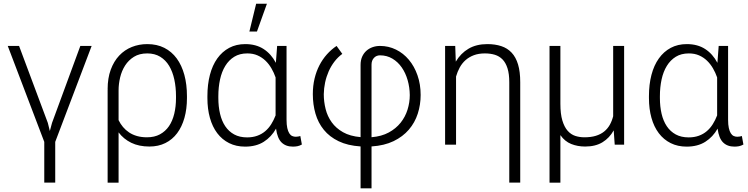

<svg xmlns="http://www.w3.org/2000/svg" viewBox="-20 -774 4000 1027"><path d="M409.7 -528.3H470.2L275.4 -15.1V202.6H216.8V-15.1L21.5 -528.3H82L235.8 -116.7L246.6 -73.2L258.3 -116.7Z M980 -249.5Q980 -191.4 966.6 -143.6Q953.1 -95.7 927.5 -61.5Q901.9 -27.3 864.5 -8.8Q827.1 9.8 779.3 9.8Q723.1 9.8 682.1 -10.3Q641.1 -30.3 614.3 -65.9V203.1H555.7V-292.5H556.2L555.7 -296.9Q555.7 -356 572.3 -401.1Q588.9 -446.3 617.7 -476.8Q646.5 -507.3 685.1 -522.7Q723.6 -538.1 767.6 -538.1Q819.3 -538.1 858.9 -518.1Q898.4 -498 925.3 -461.4Q952.1 -424.8 966.1 -373.5Q980 -322.3 980 -259.8ZM921.4 -259.8Q921.4 -307.1 912.4 -348.9Q903.3 -390.6 884.8 -421.6Q866.2 -452.6 836.9 -470.5Q807.6 -488.3 767.6 -488.3Q725.6 -488.3 696.5 -470.2Q667.5 -452.1 649.2 -423.6Q630.9 -395 622.6 -359.9Q614.3 -324.7 614.3 -291V-131.3Q624 -111.3 637.9 -94.7Q651.9 -78.1 670.4 -65.7Q689 -53.2 712.9 -46.4Q736.8 -39.6 766.1 -39.6Q806.2 -39.6 835.4 -55.4Q864.7 -71.3 883.8 -99.1Q902.8 -127 912.1 -165.5Q921.4 -204.1 921.4 -249.5Z M1512.7 -528.3V-133.8Q1512.7 -106.9 1516.6 -89.4Q1520.5 -71.8 1527.1 -61.3Q1533.7 -50.8 1542.7 -46.6Q1551.8 -42.5 1562 -42.5Q1568.8 -42.5 1575 -43.7Q1581.1 -44.9 1586.4 -46.4L1594.7 -1Q1582.5 5.9 1570.8 8.1Q1559.1 10.3 1546.9 10.3Q1508.8 10.3 1486.1 -12Q1463.4 -34.2 1456.5 -85.9Q1431.6 -41.5 1390.9 -15.6Q1350.1 10.3 1291 10.3Q1243.2 10.3 1205.6 -8.5Q1168 -27.3 1142.1 -61.5Q1116.2 -95.7 1102.8 -143.6Q1089.4 -191.4 1089.4 -249.5V-259.8Q1089.4 -322.3 1102.8 -373.5Q1116.2 -424.8 1142.3 -461.4Q1168.5 -498 1206.1 -518.1Q1243.7 -538.1 1292 -538.1Q1349.6 -538.1 1390.1 -511.7Q1430.7 -485.4 1455.6 -438L1462.4 -528.3ZM1147.9 -249.5Q1147.9 -204.1 1157 -165.5Q1166 -127 1184.8 -98.9Q1203.6 -70.8 1232.7 -54.9Q1261.7 -39.1 1301.8 -39.1Q1332 -39.1 1356.2 -47.9Q1380.4 -56.6 1398.9 -72.5Q1417.5 -88.4 1430.9 -109.9Q1444.3 -131.3 1454.1 -156.7V-359.9Q1445.3 -385.3 1431.9 -408.4Q1418.5 -431.6 1399.9 -449.5Q1381.3 -467.3 1357.4 -477.8Q1333.5 -488.3 1302.7 -488.3Q1262.2 -488.3 1233.2 -470.5Q1204.1 -452.6 1185.1 -421.6Q1166 -390.6 1157 -348.9Q1147.9 -307.1 1147.9 -259.8ZM1350.1 -753.9H1407.7L1354.5 -605.5H1314Z M1908.7 9.3Q1839.8 4.9 1791.3 -18.6Q1742.7 -42 1712.2 -79.6Q1681.6 -117.2 1667.5 -166Q1653.3 -214.8 1653.3 -270.5Q1653.3 -314.9 1662.6 -353.8Q1671.9 -392.6 1688.7 -425Q1705.6 -457.5 1728.8 -483.4Q1752 -509.3 1780.3 -528.3L1811 -485.8Q1787.1 -468.3 1768.8 -444.3Q1750.5 -420.4 1738 -392.1Q1725.6 -363.8 1719 -332.8Q1712.4 -301.8 1711.9 -270Q1711.9 -230 1721.7 -190.9Q1731.4 -151.9 1754.2 -120.1Q1776.9 -88.4 1814.7 -66.9Q1852.5 -45.4 1908.7 -40.5V-426.8Q1908.7 -451.7 1917 -470.5Q1925.3 -489.3 1939.7 -502.2Q1954.1 -515.1 1972.9 -521.7Q1991.7 -528.3 2012.7 -528.3Q2058.1 -528.3 2097.9 -508.8Q2137.7 -489.3 2167 -454.3Q2196.3 -419.4 2213.1 -371.3Q2230 -323.2 2230 -266.1Q2230 -213.9 2214.6 -166Q2199.2 -118.2 2167 -80.6Q2134.8 -43 2085.2 -19Q2035.6 4.9 1967.3 9.3V233.4H1908.7ZM1967.3 -40Q2021 -44.4 2059.6 -65.4Q2098.1 -86.4 2123 -117.7Q2147.9 -148.9 2159.9 -187.5Q2171.9 -226.1 2171.9 -265.6Q2171.4 -307.1 2160.4 -345.5Q2149.4 -383.8 2128.9 -413.3Q2108.4 -442.9 2078.9 -460.4Q2049.3 -478 2012.7 -478Q1992.7 -478 1980 -464.1Q1967.3 -450.2 1967.3 -428.2Z M2415 -528.3 2418 -444.3Q2444.3 -488.8 2486.1 -513.4Q2527.8 -538.1 2586.9 -538.1Q2628.4 -538.1 2661.1 -527.3Q2693.8 -516.6 2716.6 -492.4Q2739.3 -468.3 2751 -429.4Q2762.7 -390.6 2762.7 -334.5V202.6H2704.1V-334Q2704.1 -378.9 2694.6 -408.7Q2685.1 -438.5 2668 -456.1Q2650.9 -473.6 2627 -481Q2603 -488.3 2573.7 -488.3Q2540.5 -488.3 2514.9 -478.8Q2489.3 -469.2 2470.5 -452.6Q2451.7 -436 2439.2 -413.3Q2426.8 -390.6 2419.4 -364.7V0H2360.8V-528.3Z M2977.5 -528.3V-219.2Q2977.5 -164.6 2988 -129.6Q2998.5 -94.7 3016.1 -74.7Q3033.7 -54.7 3056.9 -47.1Q3080.1 -39.6 3106 -39.6Q3141.1 -39.6 3167.2 -47.6Q3193.4 -55.7 3211.7 -70.6Q3230 -85.4 3241.7 -106.2Q3253.4 -127 3259.8 -152.3V-528.3H3318.4V0H3268.1L3262.7 -76.7Q3240.2 -36.1 3202.9 -13.2Q3165.5 9.8 3109.9 9.8Q3069.3 9.8 3035.2 -3.9Q3001 -17.6 2977.5 -51.3V203.1H2919.4V-528.3Z M3874.5 -528.3V-133.8Q3874.5 -106.9 3878.4 -89.4Q3882.3 -71.8 3888.9 -61.3Q3895.5 -50.8 3904.5 -46.6Q3913.6 -42.5 3923.8 -42.5Q3930.7 -42.5 3936.8 -43.7Q3942.9 -44.9 3948.2 -46.4L3956.5 -1Q3944.3 5.9 3932.6 8.1Q3920.9 10.3 3908.7 10.3Q3870.6 10.3 3847.9 -12Q3825.2 -34.2 3818.4 -85.9Q3793.5 -41.5 3752.7 -15.6Q3711.9 10.3 3652.8 10.3Q3605 10.3 3567.4 -8.5Q3529.8 -27.3 3503.9 -61.5Q3478 -95.7 3464.6 -143.6Q3451.2 -191.4 3451.2 -249.5V-259.8Q3451.2 -322.3 3464.6 -373.5Q3478 -424.8 3504.2 -461.4Q3530.3 -498 3567.9 -518.1Q3605.5 -538.1 3653.8 -538.1Q3711.4 -538.1 3752 -511.7Q3792.5 -485.4 3817.4 -438L3824.2 -528.3ZM3509.8 -249.5Q3509.8 -204.1 3518.8 -165.5Q3527.8 -127 3546.6 -98.9Q3565.4 -70.8 3594.5 -54.9Q3623.5 -39.1 3663.6 -39.1Q3693.8 -39.1 3718 -47.9Q3742.2 -56.6 3760.7 -72.5Q3779.3 -88.4 3792.7 -109.9Q3806.2 -131.3 3815.9 -156.7V-359.9Q3807.1 -385.3 3793.7 -408.4Q3780.3 -431.6 3761.7 -449.5Q3743.2 -467.3 3719.2 -477.8Q3695.3 -488.3 3664.6 -488.3Q3624 -488.3 3595 -470.5Q3565.9 -452.6 3546.9 -421.6Q3527.8 -390.6 3518.8 -348.9Q3509.8 -307.1 3509.8 -259.8Z"/></svg>

Font: Melbourne
Style: Light
Weight: 300
Designer: Google
Version: Version 2.000980; 2014